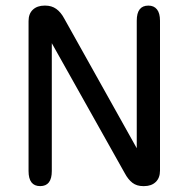

<svg xmlns="http://www.w3.org/2000/svg" viewBox="-20 -642 659 669"><path d="M120 6.5Q79.5 6.5 79.5 -46V-568.5Q79.5 -594.5 94.8 -608.5Q110 -622.5 135.5 -622.5H137.5Q160 -622.5 176 -611Q192 -599.5 203.5 -578L456.5 -125.5V-570Q456.5 -622.5 497 -622.5Q516.5 -622.5 527 -609.2Q537.5 -596 537.5 -570V-47.5Q537.5 -22 522.5 -7.8Q507.5 6.5 482 6.5H479Q456.5 6.5 441.5 -5Q426.5 -16.5 415 -38L160.5 -491.5V-46Q160.5 6.5 120 6.5Z"/></svg>

Font: Sono ExtraLight Monospace
Style: Regular
Weight: 400
Version: Version 2.112